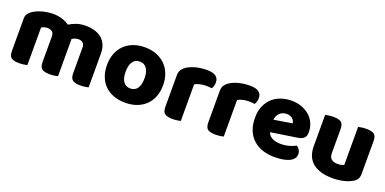

<svg xmlns="http://www.w3.org/2000/svg" viewBox="-13 -1085 3383 1685"><g transform="rotate(20 1678.5 -242.5)"><path d="M794 -1Q783 2 762.5 5Q742 8 718 8Q668 8 646 -8.5Q624 -25 624 -72V-311Q624 -341 608 -354.5Q592 -368 566 -368Q549 -368 533.5 -362Q518 -356 507 -348Q507 -344 507.5 -340.5Q508 -337 508 -334V-1Q497 2 476.5 5Q456 8 432 8Q382 8 360 -8.5Q338 -25 338 -72V-311Q338 -341 320.5 -354.5Q303 -368 278 -368Q259 -368 245 -362.5Q231 -357 222 -352V-1Q211 2 190.5 5Q170 8 146 8Q96 8 74 -8.5Q52 -25 52 -72V-373Q52 -400 63.5 -417Q75 -434 95 -448Q129 -472 179 -486.5Q229 -501 285 -501Q326 -501 363.5 -490Q401 -479 434 -456Q464 -475 501.5 -488Q539 -501 592 -501Q630 -501 666.5 -491Q703 -481 731.5 -459.5Q760 -438 777 -402.5Q794 -367 794 -316Z M1402 -243Q1402 -183 1383.5 -135Q1365 -87 1330.5 -53.5Q1296 -20 1248 -2Q1200 16 1140 16Q1080 16 1032 -1.5Q984 -19 949.5 -52.5Q915 -86 896.5 -134Q878 -182 878 -243Q878 -302 897 -350Q916 -398 950.5 -431.5Q985 -465 1033 -483Q1081 -501 1140 -501Q1199 -501 1247 -482.5Q1295 -464 1329.5 -430.5Q1364 -397 1383 -349Q1402 -301 1402 -243ZM1140 -368Q1098 -368 1075 -335.5Q1052 -303 1052 -243Q1052 -180 1075 -148.5Q1098 -117 1140 -117Q1182 -117 1205 -149Q1228 -181 1228 -243Q1228 -303 1205 -335.5Q1182 -368 1140 -368Z M1655 -1Q1644 2 1623.5 5Q1603 8 1579 8Q1529 8 1507 -8.5Q1485 -25 1485 -72V-369Q1485 -398 1500 -419.5Q1515 -441 1541 -457Q1576 -478 1622.5 -489Q1669 -500 1720 -500Q1829 -500 1829 -423Q1829 -405 1824 -389.5Q1819 -374 1812 -363Q1793 -367 1757 -367Q1731 -367 1703.5 -361Q1676 -355 1655 -343Z M2056 -1Q2045 2 2024.5 5Q2004 8 1980 8Q1930 8 1908 -8.5Q1886 -25 1886 -72V-369Q1886 -398 1901 -419.5Q1916 -441 1942 -457Q1977 -478 2023.5 -489Q2070 -500 2121 -500Q2230 -500 2230 -423Q2230 -405 2225 -389.5Q2220 -374 2213 -363Q2194 -367 2158 -367Q2132 -367 2104.5 -361Q2077 -355 2056 -343Z M2424 -176Q2438 -140 2471 -125.5Q2504 -111 2545 -111Q2587 -111 2625 -121.5Q2663 -132 2686 -146Q2702 -136 2713 -118Q2724 -100 2724 -80Q2724 -55 2710 -37Q2696 -19 2670.5 -7Q2645 5 2610 10.5Q2575 16 2533 16Q2474 16 2423.5 -0.5Q2373 -17 2336 -50Q2299 -83 2278 -133Q2257 -183 2257 -250Q2257 -316 2278.5 -363.5Q2300 -411 2335.5 -441.5Q2371 -472 2416 -486.5Q2461 -501 2508 -501Q2561 -501 2604.5 -485Q2648 -469 2679.5 -441Q2711 -413 2728 -374Q2745 -335 2745 -289Q2745 -255 2726 -237Q2707 -219 2673 -214ZM2509 -377Q2471 -377 2445.5 -354Q2420 -331 2415 -289L2585 -317Q2584 -327 2579 -337.5Q2574 -348 2565 -357Q2556 -366 2542 -371.5Q2528 -377 2509 -377Z M2827 -484Q2838 -487 2858.5 -490Q2879 -493 2903 -493Q2953 -493 2975 -476.5Q2997 -460 2997 -413V-193Q2997 -152 3017 -134.5Q3037 -117 3075 -117Q3098 -117 3112.5 -121Q3127 -125 3135 -129V-484Q3146 -487 3166.5 -490Q3187 -493 3211 -493Q3261 -493 3283 -476.5Q3305 -460 3305 -413V-104Q3305 -54 3263 -29Q3228 -7 3179.5 4.5Q3131 16 3074 16Q3020 16 2974.5 4Q2929 -8 2896 -33Q2863 -58 2845 -97.5Q2827 -137 2827 -193Z"/></g></svg>

Font: Baloo Da 2 ExtraBold
Style: Regular
Weight: 800
Designer: Noopur Datye, Sulekha Rajkumar and Ek Type
Foundry: Ek Type
Version: Version 1.640;hotconv 1.0.111;makeotfexe 2.5.65597; ttfautoh